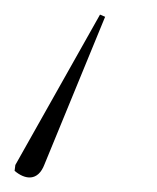

<svg xmlns="http://www.w3.org/2000/svg" viewBox="-96 -45 215 263"><path d="M41 -25 -75 181 -76 189C-62 201 -44 204 -35 180L48 -22Z"/></svg>

Font: Noto Serif Display Condensed Thin
Style: Italic
Weight: 100
Width: 3
Italic angle: -12°
Designer: Monotype Design Team
Foundry: Monotype Imaging Inc.
Version: Version 2.009